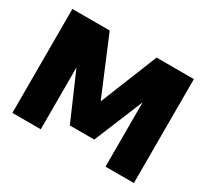

<svg xmlns="http://www.w3.org/2000/svg" viewBox="-147 -962 1272 1184"><g transform="rotate(30 489.0 -370.0)"><path d="M56.5 0V-740H322L492.5 -333.5L656 -740H921.5V0H719.5V-458L576 -110H402L258.5 -440.5V0Z"/></g></svg>

Font: Encode Sans Black
Style: Regular
Weight: 900
Designer: Multiple Designers
Foundry: Impallari Type
Version: Version 3.002; ttfautohint (v1.8.3) -l 8 -r 50 -G 200 -x 14 